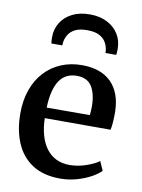

<svg xmlns="http://www.w3.org/2000/svg" viewBox="-92 -884 707 959"><g transform="rotate(10 262.0 -405.0)"><path d="M280.5 11Q195 11 139 -25.5Q83 -62 55.8 -126.8Q28.5 -191.5 28.5 -276Q28.5 -343 47.8 -396.5Q67 -450 102 -487.8Q137 -525.5 185.2 -545.8Q233.5 -566 290.5 -566Q386.5 -566 438.8 -514.5Q491 -463 493.5 -367Q493.5 -336 492 -313.2Q490.5 -290.5 486.5 -273H153Q154 -226 164.8 -187.5Q175.5 -149 196 -121.2Q216.5 -93.5 246.2 -78.8Q276 -64 315.5 -64Q356.5 -64 398.5 -78.5Q440.5 -93 463 -110L483.5 -64Q466.5 -46 434.8 -28.8Q403 -11.5 363 -0.2Q323 11 280.5 11ZM153 -326.5 372 -327Q373 -336.5 373.8 -348.8Q374.5 -361 374.5 -371Q374.5 -432.5 351.8 -470.8Q329 -509 274 -509Q249 -509 227.8 -499.8Q206.5 -490.5 190.5 -469.5Q174.5 -448.5 164.8 -413.5Q155 -378.5 153 -326.5ZM285.5 -822.5Q336 -822.5 373.2 -803.5Q410.5 -784.5 431 -751.8Q451.5 -719 451.5 -677Q451.5 -670 451 -661.2Q450.5 -652.5 449.5 -646H394.5Q395 -649.5 394.8 -654.2Q394.5 -659 393.5 -664.5Q390.5 -683.5 379.8 -701.5Q369 -719.5 346.5 -731Q324 -742.5 285.5 -742.5Q247.5 -742.5 224.8 -730.8Q202 -719 191.2 -701Q180.5 -683 177.5 -664Q177 -659 176.5 -654.2Q176 -649.5 176 -646H120.5Q119.5 -652.5 119 -661.2Q118.5 -670 118.5 -677.5Q118.5 -719 138.8 -751.8Q159 -784.5 196.5 -803.5Q234 -822.5 285.5 -822.5Z"/></g></svg>

Font: Merriweather 28pt SemiBold
Style: Regular
Weight: 600
Version: Version 2.100